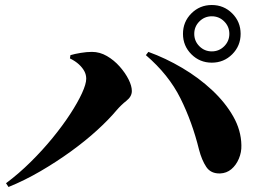

<svg xmlns="http://www.w3.org/2000/svg" viewBox="-20 -794 1040 766"><path d="M710 -659Q710 -707 743.5 -740.5Q777 -774 825 -774Q873 -774 906.5 -740.5Q940 -707 940 -659Q940 -611 906.5 -577.5Q873 -544 825 -544Q777 -544 743.5 -577.5Q710 -611 710 -659ZM755 -659Q755 -630 775.5 -609.5Q796 -589 825 -589Q854 -589 874.5 -609.5Q895 -630 895 -659Q895 -688 874.5 -708.5Q854 -729 825 -729Q796 -729 775.5 -708.5Q755 -688 755 -659ZM259 -561 261 -574Q278 -579 302 -583Q326 -587 347 -587Q378 -587 406.5 -570.5Q435 -554 457.5 -528.5Q480 -503 493 -477Q506 -451 506 -431Q506 -409 484.5 -392Q463 -375 445 -354Q414 -317 367.5 -274.5Q321 -232 263 -190Q205 -148 141.5 -111Q78 -74 14 -48L4 -63Q55 -101 102.5 -148Q150 -195 190 -244Q230 -293 260 -339Q290 -385 307 -422Q324 -459 324 -480Q324 -496 316.5 -510Q309 -524 295 -537Q281 -550 259 -561ZM858 -102Q821 -101 803 -128Q785 -155 774 -197Q747 -307 700 -401.5Q653 -496 562 -574L572 -587Q641 -562 707 -523Q773 -484 826 -434.5Q879 -385 910.5 -329.5Q942 -274 943 -215Q944 -187 933 -161Q922 -135 903 -119Q884 -103 858 -102Z"/></svg>

Font: Early Summer Mincho Heavy
Style: Regular
Weight: 900
Designer: GuiWonder
Version: Version 1.002